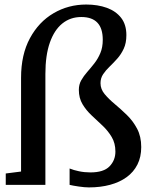

<svg xmlns="http://www.w3.org/2000/svg" viewBox="-20 -804 653 835"><path d="M71.6 -58V-465.7Q71.6 -566.6 110.2 -637.8Q148.7 -709 213.1 -746.6Q277.4 -784.3 355.1 -784.3Q405 -784.3 444.6 -770Q484.2 -755.6 506.9 -726.3Q529.6 -697 529.6 -651.3Q529.6 -616.9 518.2 -592.4Q506.8 -567.8 490.1 -549.1Q473.4 -530.3 456.7 -514.3Q439.9 -498.3 428.5 -481.2Q417.1 -464.2 417.1 -442.3Q417.1 -416.4 435 -394.9Q452.9 -373.3 479.3 -351.3Q505.6 -329.4 532 -303.7Q558.4 -278 576.3 -244.2Q594.2 -210.4 594.2 -164.5Q594.2 -121.2 577.7 -88.5Q561.2 -55.7 530.8 -33.6Q500.4 -11.5 458.8 -0.3Q417.3 11 366.7 11Q348 11 322.6 7.2Q297.2 3.5 282.7 0V-71.2Q299.8 -64.1 323.5 -59.2Q347.2 -54.2 373.3 -54.2Q430.8 -54.2 456.3 -80.5Q481.9 -106.9 481.9 -144.7Q481.9 -181.1 465.8 -208.1Q449.8 -235 426.1 -257.4Q402.4 -279.7 378.7 -301.9Q354.9 -324.1 338.9 -350.8Q322.9 -377.5 322.9 -413.3Q322.9 -436.4 333.3 -454.9Q343.8 -473.3 359.3 -491Q374.8 -508.6 390.4 -528.5Q406 -548.4 416.4 -573.2Q426.9 -598 426.9 -631.1Q426.9 -680.7 403.6 -705.3Q380.3 -730 333.5 -730Q286.2 -730 251.2 -701.9Q216.2 -673.9 196.8 -618.7Q177.4 -563.6 177.4 -482.4V0H5V-49.5Z"/></svg>

Font: Merriweather 7pt Light
Style: Regular
Weight: 300
Designer: Eben Sorkin
Foundry: Eben Sorkin
Version: Version 2.200;gftools[0.9.31]